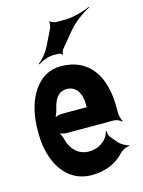

<svg xmlns="http://www.w3.org/2000/svg" viewBox="-119 -850 690 929"><g transform="rotate(-15 226.0 -385.0)"><path d="M213 -538C184 -538 159 -531 136 -518C70 -479 26 -390 26 -265V-246C26 -211 31 -178 40 -147C66 -55 128 10 224 10C296 10 350 -16 387 -57C398 -69 423 -80 434 -79L435 -83C423 -84 397 -98 386 -111L356 -146C349 -154 346 -169 347 -177L343 -178C342 -170 335 -153 329 -146C308 -120 279 -104 240 -104C188 -104 152 -140 139 -192C136 -206 126 -226 119 -233L118 -229C126 -223 145 -218 159 -218H396C408 -218 426 -209 433 -202L435 -204C430 -212 423 -234 423 -248V-278C423 -434 354 -538 213 -538ZM284 -326V-320C284 -317 284 -311 286 -310L288 -312C287 -314 282 -314 280 -314H159C146 -314 126 -308 118 -301L120 -297C128 -305 136 -328 140 -344C149 -389 171 -424 212 -424C258 -424 284 -387 284 -326ZM211 -727 172 -647C158 -619 132 -589 115 -577L116 -573C133 -585 166 -599 192 -599H219C224 -599 235 -594 237 -590L240 -591C238 -596 244 -611 248 -616L312 -693C341 -728 390 -762 420 -777L418 -780C389 -766 334 -750 292 -750H247C240 -750 222 -757 218 -762L216 -761C218 -755 215 -734 211 -727Z"/></g></svg>

Font: Asimov
Style: EdgeExtreme
Weight: 500
Designer: Google
Version: Version 2.000980: 2014